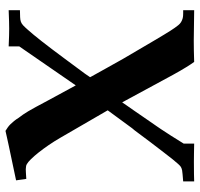

<svg xmlns="http://www.w3.org/2000/svg" viewBox="-34 -701 735 707"><g transform="rotate(-90 333.5 -347.5)"><path d="M19 0V-40.5Q35.6 -42 45.2 -42.7Q54.7 -43.5 59.8 -44.4Q64.9 -45.4 67.4 -46.6Q69.8 -47.9 72.8 -49.3Q76.7 -51.8 83.3 -59.1Q89.8 -66.4 100.8 -79.8Q111.8 -93.3 127.4 -114Q143.1 -134.8 165 -163.1Q184.1 -188 196 -204.6Q208 -221.2 214.4 -228L280.8 -318.4L179.2 -493.7Q166.5 -515.6 152.6 -535.9Q138.7 -556.2 125.5 -572.8Q112.3 -589.4 101.1 -600.8Q89.8 -612.3 82.5 -616.2Q78.6 -618.7 73.7 -619.1Q68.8 -619.6 64 -620.1Q60.1 -620.1 51.3 -619.6Q42.5 -619.1 28.3 -618.2L22.9 -655.8L149.9 -682.6Q165.5 -686 179.2 -689Q192.9 -691.9 205.1 -694.8Q212.4 -690.4 218.5 -686Q224.6 -681.6 230 -676Q235.4 -670.4 241.2 -663.3Q247.1 -656.2 253.4 -646Q259.8 -637.7 265.1 -630.1Q270.5 -622.6 277.1 -611.3Q283.7 -600.1 293.2 -582.8Q302.7 -565.4 317.4 -537.6L372.6 -436L516.1 -644V-683.1Q538.6 -682.1 554.9 -681.6Q571.3 -681.2 581.5 -681.2Q590.8 -681.2 607.7 -681.6Q624.5 -682.1 649.4 -683.1V-641.6Q633.3 -641.1 623.8 -640.9Q614.3 -640.6 607.2 -638.2Q600.1 -635.7 593.8 -629.9Q587.4 -624 577.6 -612.8Q544.9 -576.7 471.2 -477.1L415.5 -401.9L402.8 -383.3Q401.9 -384.8 406.2 -376.7Q410.6 -368.7 418 -355.5Q425.3 -342.3 434.3 -326.2Q443.4 -310.1 451.4 -295.7Q459.5 -281.2 465.3 -270.8Q471.2 -260.3 472.7 -257.8L535.2 -151.4Q549.8 -126.5 559.1 -111.3Q568.4 -96.2 574.2 -86.9Q580.1 -77.6 584.5 -71.5Q588.9 -65.4 594.2 -58.6Q599.6 -51.8 606 -48.1Q612.3 -44.4 618.4 -42.7Q624.5 -41 629.9 -40.8Q635.3 -40.5 638.2 -40.5H649.4V0Q549.8 -1.5 537.6 -1.5Q502.4 -1.5 459 0Q451.7 -9.8 439.5 -29.5Q427.2 -49.3 411.1 -78.6L310.1 -265.1Q306.6 -259.8 298.6 -248.3Q290.5 -236.8 280.5 -222.4Q270.5 -208 259.5 -191.9Q248.5 -175.8 238.8 -161.9Q229 -147.9 221.7 -137.2Q214.4 -126.5 211.4 -122.1Q200.2 -105.5 187 -84.7Q173.8 -64 158.2 -38.6V0Q138.7 -0.5 122.3 -0.7Q106 -1 91.8 -1Q64 -1 46.1 -0.7Q28.3 -0.5 19 0Z"/></g></svg>

Font: XB Kayhan
Style: Bold
Weight: 700
Designer: Behnam
Foundry: Irmug
Version: Version 7.300 2009